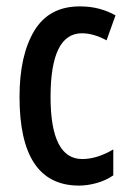

<svg xmlns="http://www.w3.org/2000/svg" viewBox="-20 -570 402 600"><path d="M227 10Q41 10 41 -267Q41 -397 87 -473.5Q133 -550 229 -550Q263 -550 290.5 -542.5Q318 -535 341 -522L313 -444Q272 -466 236 -466Q138 -466 138 -267Q138 -73 237 -73Q283 -73 334 -103V-22Q311 -6 282 2Q253 10 227 10Z"/></svg>

Font: Noto Sans Ethiopic ExtraCondensed Medium
Style: Regular
Weight: 500
Width: 2
Designer: Monotype Design Team
Foundry: Monotype Imaging Inc.
Version: Version 2.102; ttfautohint (v1.8.4.7-5d5b)